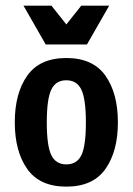

<svg xmlns="http://www.w3.org/2000/svg" viewBox="-20 -659 478 691"><path d="M33.2 -218.8Q33.2 -323.2 78.1 -386.7Q123 -450.2 218.8 -450.2Q314.5 -450.2 359.4 -386.7Q404.3 -323.2 404.3 -218.8Q404.3 -114.3 359.4 -50.8Q314.5 12.7 218.8 12.7Q123 12.7 78.1 -50.8Q33.2 -114.3 33.2 -218.8ZM289.1 -218.7Q289.1 -302.7 272.8 -336.4Q256.6 -370.1 218.6 -370.1Q180.7 -370.1 164.6 -336.4Q148.4 -302.7 148.4 -218.7Q148.4 -133.8 164.7 -100.6Q180.9 -67.4 218.9 -67.4Q256.8 -67.4 272.9 -100.6Q289.1 -133.8 289.1 -218.7ZM64.5 -638.7H165L252 -529.3H185.5L272.5 -638.7H373L293 -499H144.5Z"/></svg>

Font: Sudo Var
Style: Regular
Weight: 400
Monospace: yes
Designer: Jens Kutilek
Foundry: Jens Kutilek
Version: Version 0.065;FEAKit 1.0